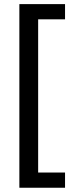

<svg xmlns="http://www.w3.org/2000/svg" viewBox="-20 -718 357 924"><path d="M293 -698.2V-625H163.6V112.3H293V185.5H73.2V-698.2Z"/></svg>

Font: Sansation
Style: Regular
Weight: 400
Designer: Bernd Montag
Version: Version 1.301